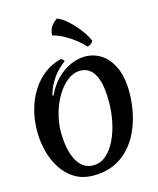

<svg xmlns="http://www.w3.org/2000/svg" viewBox="-158 -1224 1119 1358"><g transform="rotate(-15 401.0 -545.0)"><path d="M357 25Q276 25 218 -11Q160 -47 122.5 -106.5Q85 -166 67.5 -237.5Q50 -309 50 -379Q50 -462 70.5 -536.5Q91 -611 129 -671Q167 -731 221 -772.5Q275 -814 342 -830Q350 -829 357.5 -822.5Q365 -816 366 -809Q337 -788 308.5 -758Q280 -728 257 -688Q234 -648 220 -597L227 -594Q259 -663 305.5 -709.5Q352 -756 406 -780Q460 -804 513 -804Q577 -804 631 -769Q685 -734 718.5 -662Q752 -590 752 -479Q752 -409 738 -337Q724 -265 694.5 -200Q665 -135 618.5 -84.5Q572 -34 507 -4.5Q442 25 357 25ZM373 -45Q426 -45 467 -80.5Q508 -116 536.5 -174.5Q565 -233 580 -305Q595 -377 595 -450Q595 -549 577 -607Q559 -665 527.5 -690.5Q496 -716 457 -716Q406 -716 361.5 -682Q317 -648 283 -591.5Q249 -535 230 -466.5Q211 -398 211 -330Q211 -272 220.5 -220.5Q230 -169 249.5 -129.5Q269 -90 299.5 -67.5Q330 -45 373 -45ZM592 -900Q590 -889 578 -879.5Q566 -870 550 -867Q528 -892 493.5 -920Q459 -948 416.5 -972Q374 -996 328 -1008Q330 -1042 341.5 -1063Q353 -1084 367.5 -1096.5Q382 -1109 391 -1115Q431 -1099 471 -1062Q511 -1025 543.5 -981.5Q576 -938 592 -900Z"/></g></svg>

Font: Merienda
Style: Bold
Weight: 700
Designer: Eduardo Rodriguez Tunni
Foundry: Eduardo Rodriguez Tunni
Version: Version 2.001